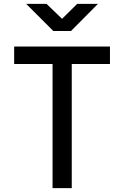

<svg xmlns="http://www.w3.org/2000/svg" viewBox="-20 -970 640 990"><path d="M255 -810H346L485 -950H378L300 -873L220 -950H115ZM251 0H350V-640H547V-730H53V-640H251Z"/></svg>

Font: JetBrains Mono Medium
Style: Regular
Weight: 436
Monospace: yes
Designer: Philipp Nurullin, Konstantin Bulenkov
Foundry: JetBrains
Version: Version 2.305